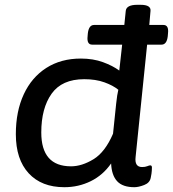

<svg xmlns="http://www.w3.org/2000/svg" viewBox="-20 -773 721 800"><path d="M248 7Q153 7 99.5 -51Q46 -109 46 -214Q46 -309 79 -380Q112 -451 173 -490Q234 -529 317 -529Q368 -529 409 -514Q450 -499 477 -479L489 -587H364Q341 -587 345 -622L346 -634Q350 -669 372 -669H498L504 -728Q507 -753 552 -753H565Q589 -753 599 -746Q609 -739 607 -726L602 -669H661Q684 -669 680 -634L679 -622Q675 -587 653 -587H593L545 -119Q540 -77 572 -77Q585 -77 593.5 -80.5Q602 -84 606 -84Q613 -84 613 -75Q613 -73 612.5 -62Q612 -51 608 -32Q604 -11 580.5 -2Q557 7 540 7Q491 7 468 -18Q445 -43 443 -92Q409 -43 358 -18Q307 7 248 7ZM276 -80Q321 -80 369.5 -109.5Q418 -139 451 -216L464 -341Q468 -379 473 -399Q451 -417 415 -430Q379 -443 331 -443Q238 -443 195 -382.5Q152 -322 152 -221Q152 -80 276 -80Z"/></svg>

Font: Asap Semi Expanded Semi Expanded Medium
Style: Italic
Weight: 500
Width: 6
Italic angle: -6°
Designer: Pablo Cosgaya
Foundry: Omnibus-Type
Version: Version 3.001; ttfautohint (v1.8.4.7-5d5b)